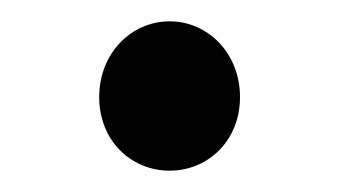

<svg xmlns="http://www.w3.org/2000/svg" viewBox="-20 -147 318 180"><path d="M139 13C175 13 205 -15 205 -56C205 -97 175 -127 139 -127C103 -127 73 -97 73 -56C73 -15 103 13 139 13Z"/></svg>

Font: Source Han Sans KR Regular
Style: Regular
Weight: 400
Designer: Ryoko NISHIZUKA (kana & ideographs); Paul D. Hunt (Latin, Greek & Cyrillic); Wenlong ZHANG (bopomofo); Sandoll Communica
Foundry: Adobe Systems Incorporated
Version: Version 1.004;PS 1.004;hotconv 1.0.82;makeotf.lib2.5.63406